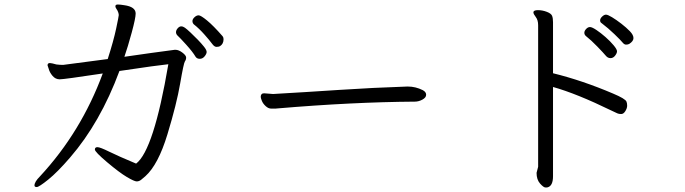

<svg xmlns="http://www.w3.org/2000/svg" viewBox="-20 -771 3040 852"><path d="M848 -519Q835 -541 806.5 -572.5Q778 -604 769.5 -611.5Q761 -619 761 -628Q761 -637 768.5 -645.5Q776 -654 784 -654Q792 -654 800.5 -648Q809 -642 825 -627Q841 -612 857.5 -595Q874 -578 885.5 -563.5Q897 -549 897 -540.5Q897 -532 888 -521Q879 -510 866.5 -510Q854 -510 848 -519ZM972 -597Q972 -576 956 -566Q950 -563 940.5 -563Q931 -563 921 -577Q911 -591 887 -618Q863 -645 840 -663Q834 -669 834 -677.5Q834 -686 843 -694.5Q852 -703 861.5 -703Q871 -703 899 -680Q927 -657 968 -610Q972 -605 972 -597ZM532 -519Q655 -537 755 -550H759Q773 -550 789.5 -537.5Q806 -525 806 -515.5Q806 -506 800.5 -498.5Q795 -491 779.5 -400.5Q764 -310 723 -175Q682 -40 625 11Q615 20 606 27Q597 34 586.5 34Q576 34 543 14.5Q510 -5 455.5 -51Q401 -97 401 -107.5Q401 -118 412.5 -118Q424 -118 464.5 -98Q505 -78 584 -45Q662 -104 727 -486Q685 -482 510 -456Q425 -227 291 -72Q235 -7 194 26Q153 59 143 59Q133 59 133 52Q133 36 157 12Q340 -185 436 -445Q264 -419 245 -419Q226 -419 213 -434.5Q200 -450 196 -466L191 -481Q191 -490 199 -491H203Q209 -491 230 -485Q246 -483 260 -483L458 -509Q484 -590 495.5 -644.5Q507 -699 507 -704Q507 -709 504.5 -716.5Q502 -724 497 -731Q492 -738 492 -743Q492 -751 502.5 -751Q513 -751 531 -748Q582 -741 582 -711Q582 -691 564.5 -626.5Q547 -562 532 -519Z M1152 -357 1190 -354H1194Q1334 -362 1484.5 -372Q1635 -382 1787 -387H1790Q1824 -387 1856 -371Q1871 -363 1871 -350.5Q1871 -338 1854.5 -329Q1838 -320 1821 -320Q1543 -318 1213 -290Q1207 -289 1202 -289H1184Q1171 -289 1159 -300Q1147 -311 1142 -323.5Q1137 -336 1137 -341Q1137 -357 1152 -357Z M2580 -611Q2573 -617 2573 -625.5Q2573 -634 2581 -642.5Q2589 -651 2598 -651Q2607 -651 2626.5 -638Q2646 -625 2667 -606.5Q2688 -588 2703 -570Q2718 -552 2718 -543.5Q2718 -535 2709.5 -524Q2701 -513 2689 -513Q2677 -513 2668 -524Q2659 -535 2631 -564Q2603 -593 2580 -611ZM2772 -576Q2766 -573 2758 -573Q2750 -573 2742.5 -582.5Q2735 -592 2707 -619Q2679 -646 2650 -668Q2643 -672 2643 -680.5Q2643 -689 2652 -697.5Q2661 -706 2669 -706Q2677 -706 2696 -694.5Q2715 -683 2737 -666Q2759 -649 2775 -632.5Q2791 -616 2791 -602Q2791 -588 2772 -576ZM2361 -4 2368 -31V-659Q2368 -682 2357.5 -695.5Q2347 -709 2347 -716Q2347 -726 2367 -726Q2387 -726 2406.5 -718.5Q2426 -711 2430 -700.5Q2434 -690 2434 -673V-446Q2564 -414 2700 -356Q2755 -333 2760 -320Q2763 -313 2763 -302Q2763 -291 2755 -278Q2747 -265 2736.5 -265Q2726 -265 2719.5 -268Q2713 -271 2694 -280Q2538 -356 2434 -385V11Q2434 53 2411 60Q2409 61 2400.5 61Q2392 61 2376.5 43.5Q2361 26 2361 -4Z"/></svg>

Font: LXGW WenKai
Style: Regular
Weight: 400
Designer: LXGW / Fontworks Inc.
Foundry: LXGW / Fontworks Inc.
Version: Version 1.520; June 14, 2025